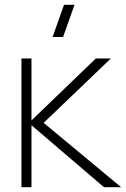

<svg xmlns="http://www.w3.org/2000/svg" viewBox="-20 -785 528 805"><path d="M200.5 -630 248.5 -765H292.5L244.5 -630ZM70 -540H112V-280L382 -540H445L163 -270L488 0H416L112 -260V0H70Z"/></svg>

Font: Vela Sans ExtLt
Style: Regular
Weight: 200
Designer: Principal design: Mikhail Sharanda - project Manrope.
Design modification: Ravid Balaliev
Foundry: Mikhail Sharanda
Version: Version 1.001